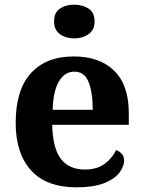

<svg xmlns="http://www.w3.org/2000/svg" viewBox="-20 -790 613 820"><path d="M307 10Q178 10 112.5 -62.5Q47 -135 47 -265Q47 -406 112 -477.5Q177 -549 295 -549Q405 -549 467.5 -488Q530 -427 530 -308V-257H203Q205 -157 240 -111.5Q275 -66 342 -66Q394 -66 426.5 -90Q459 -114 476 -149Q490 -144 500 -133Q510 -122 510 -104Q510 -79 489.5 -52Q469 -25 424 -7.5Q379 10 307 10ZM376 -321Q376 -397 358 -440.5Q340 -484 298 -484Q256 -484 231.5 -442Q207 -400 205 -321ZM297 -626Q261 -626 236 -644Q211 -662 211 -698Q211 -737 236 -753.5Q261 -770 297 -770Q332 -770 358 -753.5Q384 -737 384 -698Q384 -662 358 -644Q332 -626 297 -626Z"/></svg>

Font: Noto Rashi Hebrew
Style: Bold
Weight: 700
Version: Version 1.006